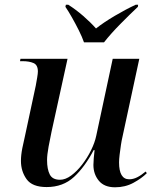

<svg xmlns="http://www.w3.org/2000/svg" viewBox="-20 -786 662 816"><path d="M469 10Q423 10 400 -18Q377 -46 377 -85Q377 -96 378.5 -114.5Q380 -133 382 -148H378Q341 -77 294.5 -34Q248 9 178 9Q117 9 93 -24.5Q69 -58 69 -102Q69 -127 75 -157Q81 -187 87 -212L132 -422Q135 -438 138 -456Q141 -474 141 -482Q141 -510 122.5 -518Q104 -526 76 -526H65L67 -536H267L199 -226Q193 -199 186.5 -163Q180 -127 180 -106Q180 -67 191.5 -44.5Q203 -22 235 -22Q258 -22 282.5 -40Q307 -58 329 -86.5Q351 -115 367 -147.5Q383 -180 389 -209L459 -536H572L500 -202Q497 -190 494 -170Q491 -150 488.5 -129.5Q486 -109 486 -96Q486 -24 529 -24Q546 -24 563 -32.5Q580 -41 599 -57L604 -50Q582 -28 547 -9Q512 10 469 10ZM337 -606Q329 -629 315 -657Q301 -685 286 -711.5Q271 -738 258 -757L260 -766H270Q303 -745 334 -718Q365 -691 388 -665Q421 -691 467.5 -718.5Q514 -746 557 -766H567L566 -757Q533 -726 492 -684.5Q451 -643 422 -606Z"/></svg>

Font: Noto Serif Display Medium
Style: Italic
Weight: 500
Italic angle: -12°
Designer: Monotype Design Team
Foundry: Monotype Imaging Inc.
Version: Version 2.009